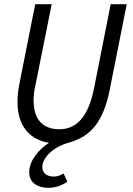

<svg xmlns="http://www.w3.org/2000/svg" viewBox="-20 -676 640 921"><path d="M212 225C246 225 280 213 303 195L285 156C270 165 256 171 238 171C208 171 183 157 183 125C183 86 227 30 315 7C417 -23 476 -94 506 -244L588 -656H511L431 -252C402 -106 340 -56 265 -56C183 -56 141 -106 141 -195C141 -220 145 -247 152 -277L228 -656H149L74 -279C67 -245 64 -217 64 -186C64 -67 127 -5 215 9C170 38 120 92 120 150C120 202 162 225 212 225Z"/></svg>

Font: Source Code Variable
Style: Italic
Weight: 400
Italic angle: -11°
Monospace: yes
Designer: Paul D. Hunt, Teo Tuominen
Foundry: Adobe Systems Incorporated
Version: Version 1.005;PS 1.0;hotconv 16.6.54;makeotf.lib2.5.65590